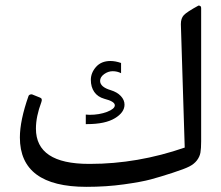

<svg xmlns="http://www.w3.org/2000/svg" viewBox="-20 -687 814 707"><path d="M295.9 -265.1 309.6 -264.2Q345.7 -264.2 374.3 -275.1Q402.8 -286.1 402.8 -299.3Q402.8 -313.5 364.3 -323.2Q339.8 -330.1 327.1 -348.4Q314.5 -366.7 314.5 -392.8Q314.5 -418.9 333.7 -440.7Q353 -462.4 386.7 -462.4Q404.8 -462.4 425.8 -455.1V-417.5Q411.6 -424.8 395 -424.8Q378.4 -424.8 363.5 -414.1Q348.6 -403.3 348.6 -389.2Q348.6 -366.7 387.7 -355Q411.6 -347.7 425 -333.3Q438.5 -318.8 438.5 -301.8Q438.5 -272.9 402.8 -251.5Q367.2 -230 300.8 -230H295.9ZM53.2 -180.7Q53.2 -243.2 85 -333.5Q85.9 -336.9 90.3 -338.6Q94.7 -340.3 98.1 -339.4L127.4 -327.6Q137.2 -324.2 132.3 -311Q112.3 -257.8 112.3 -213.4Q112.3 -83.5 307.6 -83.5H311.5Q486.3 -83.5 660.2 -143.6L646 -598.1Q646 -619.6 657 -631.3Q668 -643.1 710.9 -666.5Q720.7 -666.5 720.7 -657.7V-166.5Q720.7 -139.6 718 -124.8Q715.3 -109.9 705.1 -96.4Q694.8 -83 677.2 -74Q659.7 -64.9 614.5 -50.3Q569.3 -35.6 535.2 -26.4Q501 -17.1 436.3 -8.1Q371.6 1 298.3 1Q53.2 1 53.2 -180.7Z"/></svg>

Font: MiladAzad
Style: Regular
Weight: 400
Designer: Reza bakhtiari fard
Foundry: http://font-store.ir
Version: Version:0.0.3;RFB:1.2.5;Building:2016-04-05 21:27:38.277324